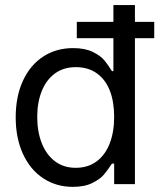

<svg xmlns="http://www.w3.org/2000/svg" viewBox="-20 -727 631 758"><path d="M42 -263.7Q42 -346.7 70.8 -408.7Q99.6 -470.7 150.9 -503.9Q202.1 -537.1 268.6 -537.1Q315.4 -537.1 346.2 -522Q377 -506.8 391.6 -489.3Q406.2 -471.7 421.9 -446.3H427.7V-707H512.7V0H430.7V-81.1H421.9Q405.3 -55.7 390.6 -38.1Q376 -20.5 345.2 -4.9Q314.5 10.7 267.6 10.7Q202.1 10.7 150.9 -22.9Q99.6 -56.6 70.8 -119.1Q42 -181.6 42 -263.7ZM430.7 -265.6Q430.7 -325.2 413.6 -369.1Q396.5 -413.1 362.3 -437.5Q328.1 -461.9 279.3 -461.9Q230.5 -461.9 196.3 -436.5Q162.1 -411.1 144.5 -366.7Q127 -322.3 127 -265.6Q127 -208 144.5 -162.6Q162.1 -117.2 196.3 -90.8Q230.5 -64.5 279.3 -64.5Q327.1 -64.5 361.3 -89.8Q395.5 -115.2 413.1 -160.6Q430.7 -206.1 430.7 -265.6ZM283.2 -640.6H588.9V-576.2H283.2Z"/></svg>

Font: WEMIX Pretendard Variable
Style: Regular
Weight: 400
Designer: Base glyphs from Inter by Rasmus Andersson; Hangeul glyphs from Noto Sans CJK(Source Han Sans) by Jang Soo-young and Kan
Foundry: Kil Hyung-jin
Version: Version 1.000;Glyphs 3.2 (3208)